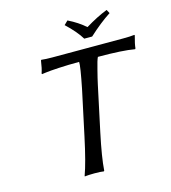

<svg xmlns="http://www.w3.org/2000/svg" viewBox="-119 -908 899 1008"><g transform="rotate(-15 331.0 -404.5)"><path d="M401.4 -696.8Q375.5 -740.2 320.3 -792L340.8 -812Q394.5 -785.6 433.6 -751Q498.5 -790.5 553.7 -812L564.5 -792Q507.8 -755.4 444.3 -696.8ZM321.8 -444.8Q345.7 -564 343.8 -585.9Q284.2 -585.9 233.2 -583Q182.1 -580.1 160.6 -577.1L139.2 -574.2L137.7 -578.1Q146.5 -602.5 152.3 -645L154.8 -647.9Q178.2 -645 213.9 -645H600.1Q635.7 -645 660.6 -647.9L662.1 -645Q649.4 -599.6 647.9 -578.1L645 -574.2Q579.1 -585.9 445.8 -585.9Q438 -570.8 425.8 -520.5Q414.1 -475.1 407.7 -444.8L355.5 -200.2Q328.1 -71.8 323.2 0L320.3 2.9Q304.2 0 270 0Q254.4 0 241.2 0.7Q228 1.5 222.7 2L217.3 2.9L216.8 0Q241.2 -66.9 269.5 -200.2Z"/></g></svg>

Font: Linux Biolinum G
Style: Italic
Weight: 400
Italic angle: -12°
Designer: Philipp H. Poll
Foundry: Philipp H. Poll
Version: Version 0.5.1